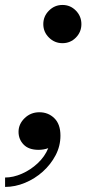

<svg xmlns="http://www.w3.org/2000/svg" viewBox="-64 -580 340 756"><path d="M106.5 -485Q106.5 -516 128.8 -538.2Q151 -560.5 182 -560.5Q213 -560.5 234.8 -538.2Q256.5 -516 256.5 -485Q256.5 -454 234.8 -432Q213 -410 182 -410Q151 -410 128.8 -432Q106.5 -454 106.5 -485ZM9 -61Q9 -91.5 33 -114.8Q57 -138 91 -138Q126 -138 150 -114.5Q174 -91 174 -46Q174 -5 155 31.2Q136 67.5 104.5 95.8Q73 124 34.2 140Q-4.5 156 -44 156V119Q-12 119 22.2 104Q56.5 89 84.5 62.8Q112.5 36.5 126 3.5Q107 10 88 10Q49 10 29 -10.8Q9 -31.5 9 -61Z"/></svg>

Font: Bodoni* 06pt Medium
Style: Italic
Weight: 500
Italic angle: -13°
Version: Version 2.3